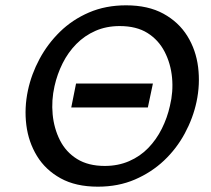

<svg xmlns="http://www.w3.org/2000/svg" viewBox="-20 -690 793 722"><path d="M348 12Q265 12 208 -19.5Q151 -51 119 -103.5Q87 -156 79 -220Q71 -284 85 -350Q98 -411 128.5 -468Q159 -525 205.5 -570.5Q252 -616 314.5 -643Q377 -670 454 -670Q537 -670 594.5 -638.5Q652 -607 684.5 -554.5Q717 -502 725 -437.5Q733 -373 719 -307Q706 -246 675 -188.5Q644 -131 597 -86.5Q550 -42 487.5 -15Q425 12 348 12ZM374 -66Q424 -66 465.5 -84Q507 -102 537.5 -133.5Q568 -165 588.5 -206Q609 -247 619 -292Q632 -345 627 -398Q622 -451 599 -495.5Q576 -540 534.5 -566Q493 -592 430 -592Q380 -592 339 -574Q298 -556 267 -524.5Q236 -493 215.5 -452Q195 -411 185 -366Q173 -313 178 -260Q183 -207 205.5 -162.5Q228 -118 270 -92Q312 -66 374 -66ZM248 -286 266 -376H555L536 -286Z"/></svg>

Font: Ysabeau SemiBold
Style: Italic
Weight: 600
Italic angle: -12°
Designer: Christian Thalmann (Catharsis Fonts)
Version: Version 2.002